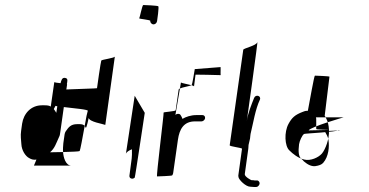

<svg xmlns="http://www.w3.org/2000/svg" viewBox="-20 -705 1467 764"><path d="M64 -184C61 -166 64 -146 65 -132C66 -106 82 -83 96 -76C105 -71 112 -68 125 -70L115 -46H264C241 -46 232 -80 231 -100C213 -100 195 -99 179 -99C198 -115 203 -134 215 -160C218 -165 219 -172 220 -180L234 -279C274 -274 337 -269 329 -263C328 -262 322 -235 317 -204C319 -202 319 -200 321 -197C324 -191 333 -237 333 -236C335 -220 390 -212 399 -208L437 -480C436 -474 385 -468 383 -464C381 -460 366 -356 366 -354C366 -353 288 -351 244 -349L247 -369C247 -369 247 -370 246 -370C248 -382 252 -393 239 -395C227 -397 224 -386 221 -374C209 -375 197 -377 196 -378L182 -281C176 -285 168 -286 157 -286H147C103 -286 74 -253 68 -213ZM194 -271 201 -284C202 -283 205 -283 208 -282L204 -256C201 -262 197 -267 194 -271ZM232 -135C231 -125 230 -110 231 -100C265 -101 295 -102 297 -104C299 -106 309 -159 317 -204C313 -209 306 -211 297 -211H287C262 -211 253 -199 242 -183C239 -179 237 -173 236 -163Z M534 -632C532 -630 579 -626 578 -622C577 -615 584 -608 591 -608C598 -608 604 -614 605 -621C606 -625 613 -677 610 -680C607 -683 554 -685 550 -685C546 -685 536 -634 534 -632ZM481 -91V-93ZM481 -93C483 -100 494 -107 505 -111V-89L504 -74L495 -6C494 1 499 6 506 6C510 6 514 4 516 2C518 0 555 -252 556 -256L516 -324Z M631 -257C633 -255 601 -3 605 -3C609 -3 663 -5 665 -7C667 -9 668 -12 669 -16L688 -149C694 -191 711 -222 756 -222H782C788 -222 795 -228 796 -234C797 -241 793 -247 786 -247H760C740 -247 719 -240 706 -232C706 -234 701 -244 698 -248C693 -254 684 -253 678 -248L696 -353C694 -352 691 -350 691 -349L679 -266C678 -262 629 -259 631 -257ZM696 -353C707 -358 734 -362 742 -366C728 -370 702 -374 700 -377ZM742 -366C748 -364 752 -363 752 -361L758 -408C758 -408 848 -407 858 -406C857 -410 859 -444 857 -438L755 -430C754 -427 746 -368 742 -366ZM858 -406C859 -406 858 -406 858 -406Z M894 -127C893 -122 944 -117 943 -113L929 -12C928 -8 928 -4 929 0C931 11 958 38 976 38L990 39H1000C1006 39 1012 32 1013 26C1014 20 1009 13 1003 13H993C991 13 989 12 987 12H981C979 12 953 -2 954 -12L968 -113C969 -117 968 -122 969 -128L975 -154C976 -161 976 -167 977 -172C988 -217 996 -270 1014 -308C1021 -324 997 -331 991 -315C981 -290 966 -253 962 -223C962 -223 1008 -551 1004 -537C1000 -523 949 -513 948 -507Z M1128 -212C1141 -236 1153 -248 1185 -260C1190 -262 1195 -264 1201 -264H1205C1212 -300 1230 -404 1233 -404C1237 -404 1289 -402 1291 -400L1272 -244C1274 -242 1275 -240 1276 -238H1237C1240 -238 1237 -189 1239 -191C1239 -190 1261 -189 1289 -188C1291 -152 1275 -111 1261 -94C1247 -78 1216 -64 1191 -70C1166 -76 1146 -92 1131 -107C1113 -124 1110 -179 1128 -212ZM1202 -252C1202 -252 1201 -252 1201 -252C1201 -252 1202 -252 1202 -252ZM1276 -238H1347C1347 -238 1215 -200 1208 -186C1196 -186 1301 -188 1289 -188C1288 -208 1285 -221 1276 -238ZM1170 -131C1166 -101 1169 -83 1177 -75C1182 -71 1186 -67 1189 -63C1205 -49 1221 -42 1235 -44C1249 -46 1260 -50 1266 -57C1288 -82 1291 -122 1287 -148C1285 -162 1278 -172 1272 -183C1271 -184 1359 -186 1326 -187C1322 -180 1193 -174 1190 -172C1182 -167 1172 -144 1170 -131Z"/></svg>

Font: FailCity
Style: OBL
Weight: 400
Version: Version 1